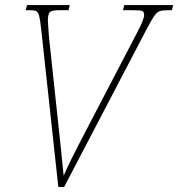

<svg xmlns="http://www.w3.org/2000/svg" viewBox="-20 -734 700 754"><path d="M142 -617Q138 -655 134 -670.5Q130 -686 122.5 -690Q115 -694 97 -694H81L86 -714H254L249 -694H214Q184 -694 176 -686.5Q168 -679 168 -651Q168 -648 172 -592L212 -218L219 -152L230 -44Q252 -96 314 -214L519 -607Q546 -658 546 -675Q546 -688 538 -691Q530 -694 498 -694H463L468 -714H660L655 -694H641Q617 -694 606.5 -690Q596 -686 585.5 -671Q575 -656 554 -616L232 0H209Z"/></svg>

Font: Noto Serif NarrowThin
Style: Italic
Weight: 250
Width: 4
Italic angle: -12°
Designer: Monotype Design Team
Foundry: Monotype Imaging Inc.
Version: Version 1.001